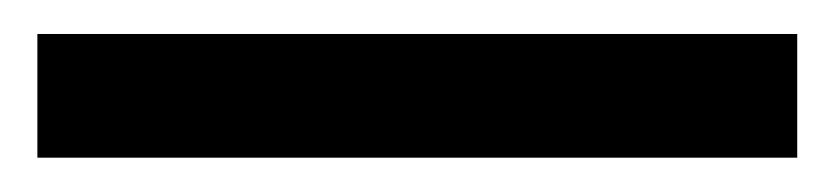

<svg xmlns="http://www.w3.org/2000/svg" viewBox="-20 -20 491 113"><path d="M449.2 72.8H2V0H449.2Z"/></svg>

Font: Roboto Web
Style: Regular
Weight: 400
Designer: Google
Version: Version 1.200310; 2013